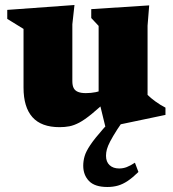

<svg xmlns="http://www.w3.org/2000/svg" viewBox="-20 -493 690 767"><path d="M269 -169Q269 -151 274.5 -140.8Q280 -130.5 292 -125.8Q304 -121 323 -121Q343 -121 362.2 -124.8Q381.5 -128.5 399 -136.5L416 -100Q375 -61 346.5 -37.8Q318 -14.5 296.8 -3.2Q275.5 8 257.2 11.5Q239 15 218 15Q145 15 109.5 -25Q74 -65 74 -143V-377.5L9 -417.5V-453.5L277.5 -473L269 -396ZM400.5 11.5 374 -97V-389.5L344.5 -421V-456.5L576 -471.5L569.5 -390.5V-114Q575.5 -108 583.5 -101.2Q591.5 -94.5 601.2 -87.5Q611 -80.5 621 -74.2Q631 -68 641 -63V-34L424 11.5ZM448.5 24Q430 53 420.2 71.8Q410.5 90.5 407 103.5Q403.5 116.5 403.5 129.5Q403.5 153.5 417.8 166.8Q432 180 456 180Q472 180 486.2 174.5Q500.5 169 519 157L533 194Q510 216.5 490.2 229.8Q470.5 243 451 248.5Q431.5 254 409 254Q358.5 254 335.5 230Q312.5 206 312.5 169Q312.5 150 318 131Q323.5 112 340.8 86.2Q358 60.5 392 22L440 -31.5H486Z"/></svg>

Font: Newsreader ExtraBold
Style: Regular
Weight: 800
Designer: Hugues Gentile
Foundry: Production Type
Version: Version 1.003